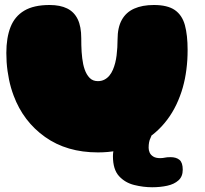

<svg xmlns="http://www.w3.org/2000/svg" viewBox="-20 -604 840 788"><path d="M382 21.5Q254 21.5 164.8 -42Q75.5 -105.5 36 -211.5Q30 -227.5 25.2 -244Q20.5 -260.5 17 -277.5Q13.5 -294.5 11 -312.5Q8.5 -330.5 7.2 -349Q6 -367.5 6 -386.5Q6 -449 23.2 -493Q40.5 -537 79.5 -560.2Q118.5 -583.5 183.5 -583.5Q227 -583.5 255.8 -569.2Q284.5 -555 299 -525Q313.5 -495 313.5 -447Q313.5 -433 313.8 -418.8Q314 -404.5 315 -391Q316 -377.5 317.5 -364.8Q319 -352 321.5 -340.5Q324 -329 327.5 -319Q335 -297.5 348 -284.2Q361 -271 381.5 -271Q396.5 -271 408.2 -277Q420 -283 428.8 -293.5Q437.5 -304 443.5 -318Q449 -331 452.8 -345.8Q456.5 -360.5 458.5 -376.5Q460.5 -392.5 461.5 -409.2Q462.5 -426 462.5 -442Q462.5 -491 479.8 -522.2Q497 -553.5 530.5 -568.5Q564 -583.5 611.5 -583.5Q667.5 -583.5 697.5 -562.8Q727.5 -542 738.8 -501Q750 -460 750 -399Q750 -378 748.8 -358Q747.5 -338 745 -318.5Q742.5 -299 738.8 -280.5Q735 -262 730 -244.2Q725 -226.5 718.5 -209.5Q692 -138 644.2 -86.2Q596.5 -34.5 530.5 -6.5Q464.5 21.5 382 21.5ZM604.5 164.5Q568 164.5 530.8 155.2Q493.5 146 468.5 118.8Q443.5 91.5 443.5 37Q443.5 17.5 451 -10Q458.5 -37.5 475 -63Q491.5 -88 508.8 -100.2Q526 -112.5 552.5 -112.5Q582.5 -112.5 593.8 -100.2Q605 -88 605 -72Q605 -52 597.5 -37.2Q590 -22.5 590 2.5Q590 12.5 594.2 22.2Q598.5 32 609 38.5Q619.5 45 637 45Q648.5 45 656.5 43Q664.5 41 680 41Q703.5 41 716.8 52.2Q730 63.5 730 92.5Q730 120.5 712.5 136.2Q695 152 666.5 158.2Q638 164.5 604.5 164.5Z"/></svg>

Font: Gluten Black
Style: Regular
Weight: 900
Designer: Tyler Finck
Foundry: Etcetera Type Company
Version: Version 1.300